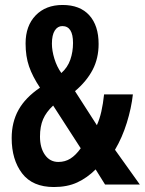

<svg xmlns="http://www.w3.org/2000/svg" viewBox="-20 -743 583 773"><path d="M232 -723Q302 -723 339.5 -681.5Q377 -640 377 -566Q377 -508 353 -462Q329 -416 282 -376L370 -239Q381 -263 388 -294Q395 -325 399 -363H515Q509 -308 490.5 -248.5Q472 -189 443 -140L543 0H403L365 -61Q331 -27 291 -8.5Q251 10 197 10Q111 10 69 -45Q27 -100 27 -187Q27 -251 54.5 -300.5Q82 -350 141 -390Q111 -435 97 -475.5Q83 -516 83 -568Q83 -639 123.5 -681Q164 -723 232 -723ZM231 -638Q212 -638 200.5 -620Q189 -602 189 -567Q189 -539 199 -506.5Q209 -474 227 -449Q252 -471 263 -502.5Q274 -534 274 -570Q274 -638 231 -638ZM194 -318Q166 -292 153.5 -263Q141 -234 141 -193Q141 -148 161 -119.5Q181 -91 215 -91Q242 -91 263.5 -104.5Q285 -118 305 -146Z"/></svg>

Font: Noto Sans Arabic ExtCond SemBd
Style: Regular
Weight: 600
Width: 2
Designer: Monotype Design Team, Nadine Chahine, Nizar Qandah and Khaled Hosny
Foundry: Monotype Imaging Inc.
Version: Version 2.012; ttfautohint (v1.8.4.7-5d5b)